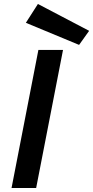

<svg xmlns="http://www.w3.org/2000/svg" viewBox="-20 -936 464 956"><path d="M37.5 0ZM37.5 0H160L293.8 -687.5H171.2ZM108.8 -822.5 168.8 -916.2 423.8 -782.5 373.8 -712.5Z"/></svg>

Font: Cambay
Style: Bold Italic
Weight: 700
Italic angle: -11°
Designer: Pooja Saxena
Foundry: Pooja Saxena
Version: Version 1.006;PS 001.006;hotconv 1.0.70;makeotf.lib2.5.58329